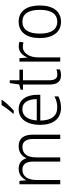

<svg xmlns="http://www.w3.org/2000/svg" viewBox="824 -1680 815 2504"><g transform="rotate(-90 1232.0 -428.5)"><path d="M577 -593C501 -593 450 -557 422 -495H418C401 -556 355 -593 282 -593C206 -593 160 -550 136 -498H132L125 -583H80V-51H136V-355C136 -474 181 -544 272 -544C336 -544 376 -503 376 -403V-51H431V-364C431 -483 479 -544 567 -544C631 -544 671 -502 671 -406V-51H727V-410C727 -536 672 -593 577 -593Z M1180 -808V-816H1114C1087 -771 1042 -711 1003 -667V-657H1040C1087 -696 1151 -765 1180 -808ZM1061 -593C928 -593 855 -480 855 -314C855 -148 930 -41 1077 -41C1136 -41 1180 -52 1226 -75V-126C1175 -100 1135 -90 1080 -90C971 -90 912 -167 911 -311H1247V-351C1247 -488 1186 -593 1061 -593ZM1060 -545C1150 -545 1191 -466 1191 -357H913C921 -481 975 -545 1060 -545Z M1512 -89C1458 -89 1437 -124 1437 -192V-537H1575V-583H1437V-709H1400L1382 -586L1313 -568V-537H1381V-190C1381 -87 1422 -41 1502 -41C1532 -41 1558 -47 1578 -55V-101C1561 -94 1537 -89 1512 -89Z M1877 -592C1805 -592 1759 -541 1735 -481H1732L1725 -583H1680V-51H1735V-338C1735 -452 1789 -539 1874 -539C1894 -539 1913 -535 1930 -530L1939 -583C1920 -589 1899 -592 1877 -592Z M2412 -318C2412 -487 2340 -593 2202 -593C2064 -593 1987 -492 1987 -318C1987 -147 2065 -41 2199 -41C2339 -41 2412 -147 2412 -318ZM2045 -318C2045 -462 2095 -544 2201 -544C2310 -544 2355 -455 2355 -318C2355 -175 2307 -90 2200 -90C2093 -90 2045 -176 2045 -318Z"/></g></svg>

Font: Noto Sans Tamil UI SemiCondensed Light
Style: Regular
Weight: 300
Width: 4
Designer: Jelle Bosma - Monotype Design Team
Foundry: Monotype Imaging Inc.
Version: Version 2.004